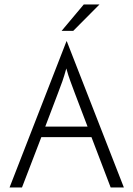

<svg xmlns="http://www.w3.org/2000/svg" viewBox="-20 -828 589 848"><path d="M22.2 0 273.6 -645.8H275L527.1 0H468.8L384 -222.2H162.5L77.1 0ZM179.9 -268.8H366.7L310.4 -416.7Q299.3 -447.2 290.6 -470.1Q281.9 -493.1 272.9 -525.7Q263.9 -493.1 255.9 -470.1Q247.9 -447.2 236.1 -416.7ZM252.1 -691.7 350 -808.3H419.4L303.5 -691.7Z"/></svg>

Font: Afacad Flux Light
Style: Regular
Weight: 300
Designer: Kristian Moeller
Foundry: Dicotype
Version: Version 1.100